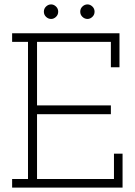

<svg xmlns="http://www.w3.org/2000/svg" viewBox="-20 -851 611 871"><path d="M536 0H35V-39H107V-661H35V-700H522V-546H483V-661H148V-373H483V-333H148V-39H497V-154H536ZM409 -798Q409 -784 399 -774.5Q389 -765 377 -765Q364 -765 354 -774.5Q344 -784 344 -798Q344 -812 354 -821.5Q364 -831 377 -831Q389 -831 399 -821.5Q409 -812 409 -798ZM244 -798Q244 -784 234 -774.5Q224 -765 212 -765Q199 -765 189 -774.5Q179 -784 179 -798Q179 -812 189 -821.5Q199 -831 212 -831Q224 -831 234 -821.5Q244 -812 244 -798Z"/></svg>

Font: Josefin Slab
Style: Regular
Weight: 400
Designer: Santiago Orozco
Foundry: Typemade
Version: Version 2.000